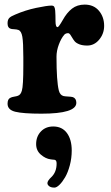

<svg xmlns="http://www.w3.org/2000/svg" viewBox="-20 -498 494 856"><path d="M84 -204.6V-242.7Q84 -308.6 79.6 -334Q75.2 -359.4 62.5 -364.3Q54.7 -367.2 42.7 -367.7Q30.8 -368.2 26.9 -370.1Q13.7 -374 13.7 -394Q13.7 -409.7 21 -417.5Q28.3 -425.3 47.9 -433.1Q92.8 -452.6 141.6 -462.9Q190.4 -473.1 209.5 -473.1Q218.8 -473.1 221.9 -467.5Q225.1 -461.9 226.1 -450.2Q227.5 -431.2 227.5 -402.8Q227.5 -377 236.8 -377Q241.7 -377 259.8 -408.7Q277.8 -441.4 301 -459.5Q324.2 -477.5 357.4 -477.5Q397.9 -477.5 421.1 -450Q444.3 -422.4 444.3 -382.8Q444.3 -348.1 422.4 -321.5Q400.4 -294.9 368.7 -294.9Q348.1 -294.9 333.7 -300.5Q319.3 -306.2 312.7 -314.2Q306.2 -322.3 301.5 -330.6Q296.9 -338.9 292.7 -344.5Q288.6 -350.1 283.2 -350.1Q273.4 -350.1 266.6 -343.3Q252.4 -326.7 242.2 -299.1Q231.9 -271.5 231.9 -245.1Q231.9 -136.7 242.2 -94.7Q247.6 -73.7 263.2 -69.8Q268.6 -68.4 283.7 -67.6Q298.8 -66.9 305.2 -64.9Q320.3 -59.1 320.3 -39.6Q320.3 8.8 164.6 8.8Q82.5 8.8 48.1 0.2Q13.7 -8.3 13.7 -35.6Q13.7 -56.6 26.4 -62Q32.2 -65.4 43.2 -67.1Q54.2 -68.8 59.1 -70.8Q72.3 -74.7 77.6 -94.2Q84 -115.2 84 -204.6ZM191.4 318.4Q191.4 308.1 209 291.5Q232.4 269 232.4 231Q232.4 216.8 224.6 214.8Q223.6 214.4 221.2 214.1Q218.8 213.9 214.6 213.6Q210.4 213.4 205.6 212.4Q183.1 209.5 162.1 191.4Q141.1 173.3 141.1 144.5Q141.1 110.4 162.4 88.1Q183.6 65.9 217.3 65.9Q256.8 65.9 278.3 95Q299.8 124 299.8 173.3Q299.8 207 291.3 239Q282.7 271 270.5 292Q258.3 313 245.4 325.7Q232.4 338.4 222.7 338.4Q207.5 338.4 199.5 332.3Q191.4 326.2 191.4 318.4Z"/></svg>

Font: Cooper*
Style: Bold
Weight: 700
Designer: Owen Earl
Foundry: indestructible type*
Version: Version 0.001